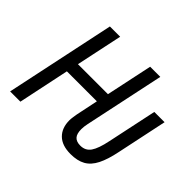

<svg xmlns="http://www.w3.org/2000/svg" viewBox="-158 -941 1177 1177"><g transform="rotate(45 430.5 -352.0)"><path d="M571 10Q497 10 458.5 -28Q420 -66 420 -132Q420 -144 422.5 -160Q425 -176 427 -189L457 -333H197L127 0H38L189 -714H278L214 -412H474L538 -714H626L516 -195Q513 -181 511.5 -168.5Q510 -156 510 -145Q510 -105 526.5 -87Q543 -69 577 -69Q621 -69 644.5 -103Q668 -137 684 -215L752 -536H841L772 -209Q756 -130 731.5 -81.5Q707 -33 668.5 -11.5Q630 10 571 10Z"/></g></svg>

Font: Noto Sans Display
Style: Italic
Weight: 400
Italic angle: -12°
Designer: Monotype Design Team
Foundry: Monotype Imaging Inc.
Version: Version 2.003